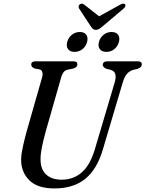

<svg xmlns="http://www.w3.org/2000/svg" viewBox="-20 -1044 816 1077"><path d="M513 -210 623 -580.5Q632 -611 626.8 -628.5Q621.5 -646 600 -652.5L578.5 -657.5Q556.5 -667 556.5 -680Q557 -700 583 -700H754.5Q775.5 -700 775.5 -683Q775.5 -666 750.5 -657.5L727 -652Q705 -645 691.2 -628.8Q677.5 -612.5 667.5 -578L557 -205.5Q524 -93.5 457.5 -40.2Q391 13 285.5 13Q189 13 143.2 -34Q97.5 -81 98.5 -150.5Q99 -180 109 -224.5Q119 -269 130 -308.5L216.5 -611.5Q221 -627 217.5 -638.8Q214 -650.5 203 -654.5L173.5 -660Q155 -668.5 155 -682Q155.5 -700 179 -700H392.5Q414.5 -700 414 -683.5Q414 -666 391 -659.5L356.5 -652.5Q333 -646 323.5 -611.5L237 -308.5Q222.5 -255.5 215 -218.2Q207.5 -181 207.5 -153.5Q206.5 -95.5 238 -65.8Q269.5 -36 326.5 -36Q391 -36 438.5 -76.8Q486 -117.5 513 -210ZM398 -753Q373 -753 361.8 -768.5Q350.5 -784 357 -808.5Q364 -833.5 383.2 -849Q402.5 -864.5 428 -864.5Q453 -864.5 464 -849Q475 -833.5 468.5 -808.5Q462 -784 442.8 -768.5Q423.5 -753 398 -753ZM576.5 -753Q551 -753 539.8 -768.5Q528.5 -784 535 -808.5Q541.5 -833.5 561 -849Q580.5 -864.5 606 -864.5Q631.5 -864.5 642.5 -849Q653.5 -833.5 647 -808.5Q640.5 -784 621.2 -768.5Q602 -753 576.5 -753ZM557.5 -898Q546 -888 537.2 -882.2Q528.5 -876.5 517.5 -876.5Q506.5 -876.5 500.5 -882.2Q494.5 -888 488 -898L423.5 -996.5Q419.5 -1003.5 421.2 -1010Q423 -1016.5 428 -1020Q440 -1028 453 -1017.5L536 -952.5L653.5 -1017.5Q673.5 -1028.5 681.5 -1020Q684.5 -1016.5 683.2 -1009.8Q682 -1003 673.5 -996Z"/></svg>

Font: Fraunces 72pt S050
Style: Italic
Weight: 400
Italic angle: -16°
Version: Version 1.000; ttfautohint (v1.8.3)